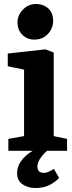

<svg xmlns="http://www.w3.org/2000/svg" viewBox="-20 -758 363 965"><path d="M22 0V-60L101 -74V-408L19 -425V-489L208 -510L250 -494V-74L317 -60V0ZM152 -559Q117 -559 92.5 -583Q68 -607 68 -645Q68 -682 95.5 -710Q123 -738 161 -738Q197 -738 222 -716Q247 -694 247 -653Q247 -616 221 -587.5Q195 -559 152 -559ZM158 187Q121 187 93.5 168.5Q66 150 66 113Q66 81 83 56Q100 31 124.5 13Q149 -5 173 -16H237Q222 -6 206 9.5Q190 25 179 43.5Q168 62 168 80Q168 92 175 101.5Q182 111 201 111Q212 111 225 105Q238 99 251 91L277 136Q264 152 233.5 169.5Q203 187 158 187Z"/></svg>

Font: Faustina Light ExtraBold
Style: Regular
Weight: 800
Version: Version 1.200